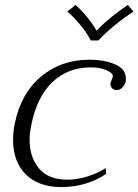

<svg xmlns="http://www.w3.org/2000/svg" viewBox="-20 -748 561 778"><path d="M253 -701 286 -728Q309 -708 332 -680Q355 -652 370 -626H374Q397 -651 431 -678.5Q465 -706 498 -728L521 -701Q486 -679 446.5 -647Q407 -615 379 -584H348Q332 -615 305.5 -647Q279 -679 253 -701ZM33 -181Q33 -216 40 -248Q65 -370 146.5 -438Q228 -506 341 -506Q404 -506 447 -487Q490 -468 490 -430Q490 -421 489 -416Q486 -404 476 -393.5Q466 -383 453 -383Q440 -383 433 -392Q426 -401 428 -413Q430 -419 432.5 -424.5Q435 -430 437 -436Q440 -451 412.5 -463Q385 -475 349 -475Q254 -475 191.5 -414.5Q129 -354 107 -242Q100 -207 100 -181Q100 -111 138 -65.5Q176 -20 254 -20Q292 -20 334.5 -33Q377 -46 408 -67L410 -44Q379 -21 331.5 -5.5Q284 10 229 10Q136 10 84.5 -41.5Q33 -93 33 -181Z"/></svg>

Font: Trirong Light
Style: Italic
Weight: 300
Italic angle: -12°
Designer: Katatrad Team
Foundry: CadsonDemak
Version: Version 1.001